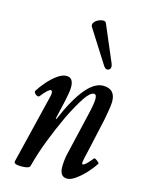

<svg xmlns="http://www.w3.org/2000/svg" viewBox="-109 -753 618 831"><g transform="rotate(15 200.5 -338.0)"><path d="M69 13Q34 13 37 -1L113 -313Q116 -327 114 -333Q112 -339 108 -339Q97 -339 67 -301Q63 -297 56.5 -299.5Q50 -302 45.5 -308Q41 -314 43 -318Q56 -339 75.5 -361.5Q95 -384 117 -400Q139 -416 158 -416Q189 -416 189 -374Q189 -361 186 -344.5Q183 -328 179 -308L160 -226L163 -224Q245 -416 322 -416Q377 -416 377 -359Q377 -347 373 -322Q369 -297 365 -277L331 -123Q323 -91 321 -77.5Q319 -64 324 -64Q335 -64 365 -102Q367 -104 373 -100.5Q379 -97 384.5 -92Q390 -87 389 -85Q376 -64 355.5 -41.5Q335 -19 313 -3Q291 13 274 13Q241 13 241 -32Q241 -46 243 -63.5Q245 -81 251 -104L293 -284Q299 -309 301.5 -325.5Q304 -342 304 -351Q304 -372 293 -372Q276 -372 253.5 -339Q231 -306 200 -244Q171 -182 147.5 -121.5Q124 -61 108 0Q106 13 69 13ZM332 -518Q340 -498 327.5 -490.5Q315 -483 304 -499L210 -647Q203 -657 208.5 -666.5Q214 -676 225.5 -682Q237 -688 248.5 -688.5Q260 -689 263 -680Z"/></g></svg>

Font: Junicode Two Beta Condensed Medium
Style: Italic
Weight: 500
Width: 3
Italic angle: -9°
Version: Version 1.053; ttfautohint (v1.8.4)